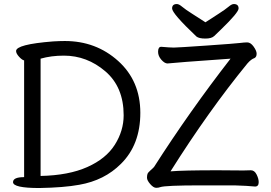

<svg xmlns="http://www.w3.org/2000/svg" viewBox="-20 -922 1350 956"><path d="M182.1 -45.9Q321.8 -48.8 414.8 -90.3Q507.8 -131.8 551.8 -201.4Q595.7 -271 595.7 -348.1Q595.7 -488.8 504.4 -566.9Q413.1 -645 297.9 -645Q234.9 -645 182.1 -629.9ZM175.8 14.2Q44.9 14.2 44.9 -15.1Q44.9 -40 100.1 -40V-621.1Q88.9 -624 74.5 -639.9Q60.1 -655.8 60.1 -668Q60.1 -701.2 244.1 -715.8Q276.9 -717.8 302.7 -717.8Q458 -717.8 568.4 -618.4Q678.7 -519 678.7 -360.1Q678.7 -201.2 582 -106Q500 -23.9 375 -2Q297.9 12.2 175.8 14.2ZM757.8 13.2Q744.1 13.2 728 -5.4Q711.9 -23.9 711.9 -37.1Q711.9 -48.8 714.4 -55.9Q716.8 -63 730 -74.5Q743.2 -85.9 747.1 -90.8Q923.8 -367.2 1127.9 -629.9Q844.7 -609.9 814 -606Q799.8 -606 783.4 -624.5Q767.1 -643.1 767.1 -664.1Q767.1 -689 782.7 -689Q827.1 -685.1 845.7 -685.1Q863.8 -685.1 1007.8 -695.1Q1151.9 -705.1 1174.3 -708Q1196.8 -710.9 1210.9 -710.9Q1228 -710.9 1242.9 -689.9Q1257.8 -668.9 1257.8 -654.8Q1257.8 -638.2 1247.1 -632.8Q1231 -627.9 1211.9 -606Q1018.1 -369.1 829.1 -68.8Q890.1 -74.2 1064 -74.2L1191.9 -73.2Q1213.9 -73.2 1229 -74.2Q1247.1 -74.2 1257.6 -53.2Q1268.1 -32.2 1268.1 -15.1Q1268.1 6.8 1250 6.8Q1211.9 2.9 1147 1H981.9Q802.7 1 777.8 9.8Q769 13.2 757.8 13.2ZM1002.9 -730Q970.7 -730 958 -740.2Q836.9 -855 836.9 -879.9Q836.9 -901.9 860.8 -901.9Q871.1 -901.9 887 -888.4Q902.8 -875 936.8 -853.5Q970.7 -832 1002.9 -811Q1035.2 -832 1068.6 -853.5Q1102.1 -875 1117.9 -888.4Q1133.8 -901.9 1144 -901.9Q1168 -901.9 1168 -879.9Q1168 -859.9 1080.1 -774.9Q1060.1 -755.9 1046.9 -742.9Q1033.7 -730 1002.9 -730Z"/></svg>

Font: LXGW WenKai GB Screen
Style: Regular
Weight: 400
Designer: LXGW / Fontworks Inc.
Foundry: LXGW / Fontworks Inc.
Version: Version 1.321;February 19, 2024;FontCreator 14.0.0.2901 64-b